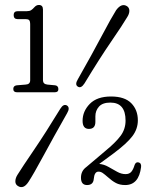

<svg xmlns="http://www.w3.org/2000/svg" viewBox="-20 -734 616 773"><path d="M51 -657Q35 -657 35 -673.5Q35 -689 52 -689H88Q99 -689 105.2 -693Q111.5 -697 118.5 -705Q126.5 -714 136.5 -714Q153 -714 153 -695.5V-411Q153 -395.5 170.5 -393.5L202.5 -390.5Q215 -388.5 215 -375Q215 -362.5 200.5 -362.5H48.5Q33.5 -362.5 33.5 -376Q33.5 -388.5 47 -390.5L83.5 -393.5Q101.5 -394.5 101.5 -411V-635Q101.5 -648.5 97.5 -652.8Q93.5 -657 84 -657ZM320 -398Q306 -376.5 293 -385.5Q280.5 -393.5 293.5 -415Q352.5 -519 390.2 -590.5Q428 -662 447.5 -693Q469.5 -723 491.5 -709Q501 -702.5 500.8 -690Q500.5 -677.5 491.5 -664Q473.5 -633.5 427.5 -566.5Q381.5 -499.5 320 -398ZM223 -296.5Q236 -317.5 250 -309Q263 -300 250 -278Q193.5 -178.5 154 -105.2Q114.5 -32 94.5 -1.5Q74 29.5 51.5 14.5Q41.5 8 41.8 -4.5Q42 -17 50.5 -30.5Q69.5 -61 116.5 -130Q163.5 -199 223 -296.5ZM306 -18.5Q306 -46 327.5 -61.5L402 -124.5Q446.5 -161 466 -187.8Q485.5 -214.5 485.5 -248.5Q485.5 -321 424.5 -321Q393 -321 378.5 -304.8Q364 -288.5 364 -266V-243.5Q364 -215 338 -215Q312.5 -215 312.5 -247.5Q312.5 -286 341.5 -315.8Q370.5 -345.5 427 -345.5Q482 -345.5 508.5 -318.5Q535 -291.5 535 -249.5Q535 -215 513.2 -186Q491.5 -157 438 -117L379.5 -74Q398.5 -72.5 416.5 -62.2Q434.5 -52 451.5 -42.5Q468.5 -33 485.5 -33Q500.5 -33 508.5 -42.2Q516.5 -51.5 522 -70Q526.5 -82 536.5 -80.5Q550 -78 548 -61.5Q539 11 484 11Q462.5 11 446.8 2.8Q431 -5.5 414 -21Q401.5 -32 393.5 -37.5Q385.5 -43 376.5 -43Q360 -43 357.5 -13.5Q355.5 11 330.5 11Q306 11 306 -18.5Z"/></svg>

Font: Fraunces 144pt S100 Light
Style: Regular
Weight: 300
Version: Version 1.000; ttfautohint (v1.8.3)